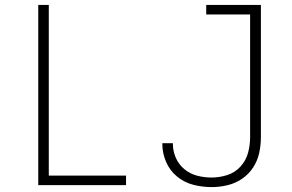

<svg xmlns="http://www.w3.org/2000/svg" viewBox="-20 -755 1192 783"><path d="M843 8Q875 8 907 0.5Q939 -7 966.5 -25.5Q994 -44 1012 -71.5Q1030 -99 1037 -131Q1044 -163 1044 -195V-735H821V-696H1000V-195Q1000 -163 991.5 -131.5Q983 -100 960.5 -75.5Q938 -51 906.5 -41Q875 -31 843 -31Q813 -31 784 -38.5Q755 -46 732 -65Q709 -84 697 -111.5Q685 -139 685 -169V-171H642V-168Q642 -131 657 -95.5Q672 -60 701.5 -35.5Q731 -11 768 -1.5Q805 8 843 8ZM136 0H494V-39H179V-735H136Z"/></svg>

Font: Iosevka Sparkle Extralight
Style: Regular
Weight: 200
Designer: Belleve Invis
Foundry: Belleve Invis
Version: Version 4.5.0; ttfautohint (v1.8.3)